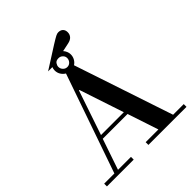

<svg xmlns="http://www.w3.org/2000/svg" viewBox="-246 -1080 1237 1237"><g transform="rotate(-45 372.5 -462.0)"><path d="M103 -25 338 -701Q321 -711 310.5 -728Q300 -745 300 -766Q300 -779 305 -792H266L417 -888Q435 -899 446.5 -906Q458 -913 466 -917Q474 -921 479.5 -922.5Q485 -924 490 -924Q511 -924 522.5 -912.5Q534 -901 534 -881Q534 -861 521.5 -847Q509 -833 484 -828L427 -816Q436 -806 441.5 -793Q447 -780 447 -766Q447 -746 437.5 -729Q428 -712 412 -702L638 -25H735V0H388V-25H504L434 -236H208L136 -25H254V0H10V-25ZM320 -565 217 -261H425L324 -565ZM374 -805Q351 -805 342 -791.5Q333 -778 333 -766Q333 -749 345 -736.5Q357 -724 374 -724Q391 -724 402.5 -736.5Q414 -749 414 -766Q414 -782 402 -793.5Q390 -805 374 -805Z"/></g></svg>

Font: Libre Bodoni
Style: Regular
Weight: 400
Designer: Pablo Impallari, Rodrigo Fuenzalida
Foundry: Pablo Impallari, Rodrigo Fuenzalida
Version: Version 1.001; ttfautohint (v1.5.65-e2d9)